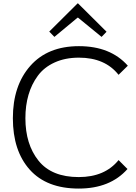

<svg xmlns="http://www.w3.org/2000/svg" viewBox="-20 -1089 795 1119"><path d="M725 -706 671 -653Q592 -753 440 -753Q360 -753 298.5 -725Q237 -697 200.5 -647.5Q164 -598 146 -536Q128 -474 128 -400Q128 -248 204.5 -152.5Q281 -57 439 -57Q591 -57 671 -156L723 -104Q622 10 439 10Q252 10 153.5 -100Q55 -210 55 -400Q55 -590 156.5 -705Q258 -820 440 -820Q624 -820 725 -706ZM435 -1069 601 -904 572 -874 435 -986H432L297 -874L267 -905L432 -1069Z"/></svg>

Font: Sinkin Sans 300 Light
Style: Regular
Weight: 300
Designer: Keith Bates
Foundry: K-Type
Version: Sinkin Sans (version 1.0)  by Keith Bates   •   © 2014   www